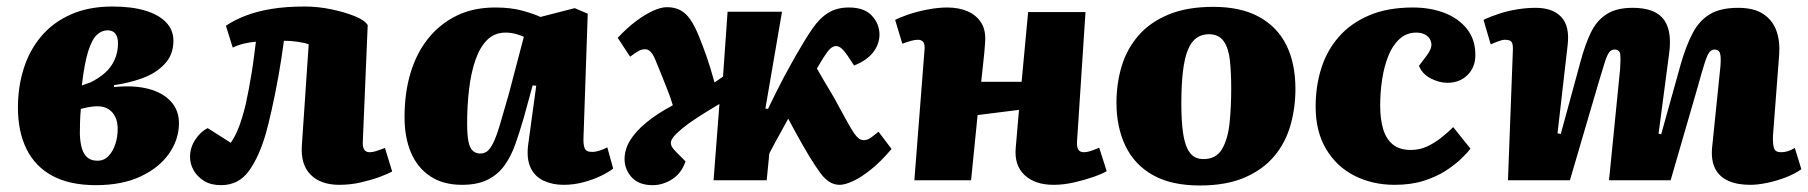

<svg xmlns="http://www.w3.org/2000/svg" viewBox="-20 -553 5546 589"><path d="M274 15Q194 15 141 -13.5Q88 -42 61.5 -95.5Q35 -149 35 -223Q35 -286 52.5 -342Q70 -398 106 -441Q142 -484 197 -508.5Q252 -533 325 -533Q384 -533 425.5 -520.5Q467 -508 489.5 -484.5Q512 -461 512 -428Q512 -385 485 -356.5Q458 -328 416.5 -313Q375 -298 330 -292V-286Q391 -292 435 -280.5Q479 -269 504 -242Q529 -215 529 -175Q529 -126 499 -82.5Q469 -39 412 -12Q355 15 274 15ZM279 -60Q299 -60 312.5 -74Q326 -88 333.5 -110Q341 -132 341 -157Q341 -178 334 -193.5Q327 -209 313 -218Q299 -227 279 -227Q267 -227 253 -224.5Q239 -222 228 -219Q226 -197 225.5 -178Q225 -159 225 -141Q226 -115 231.5 -97Q237 -79 248.5 -69.5Q260 -60 279 -60ZM231 -291 257 -300Q282 -312 301.5 -329Q321 -346 331.5 -369.5Q342 -393 342 -420Q342 -439 334 -449.5Q326 -460 310 -460Q292 -460 277 -446Q262 -432 250.5 -395.5Q239 -359 231 -291Z M673 -474Q698 -491 732.5 -504.5Q767 -518 812 -525.5Q857 -533 915 -533Q955 -533 996 -524.5Q1037 -516 1068 -503.5Q1099 -491 1108 -476L1093 -119Q1092 -103 1097 -94.5Q1102 -86 1114 -86Q1123 -86 1134 -89.5Q1145 -93 1161 -99L1183 -27Q1171 -20 1145.5 -10.5Q1120 -1 1087.5 6.5Q1055 14 1021 14Q964 14 933 -17Q902 -48 906 -107L927 -417Q914 -422 892 -425Q870 -428 851 -428Q844 -374 834 -318.5Q824 -263 813.5 -216.5Q803 -170 796 -145Q775 -72 743.5 -28.5Q712 15 658 15Q627 15 606 2Q585 -11 574 -30.5Q563 -50 563 -72Q563 -100 579 -124.5Q595 -149 617 -160L688 -115Q703 -137 713.5 -165Q724 -193 734 -234Q739 -257 743.5 -281Q748 -305 752 -329.5Q756 -354 759 -378Q762 -402 765 -425Q749 -424 729.5 -419.5Q710 -415 694 -407Z M1770 -131Q1769 -110 1773.5 -98.5Q1778 -87 1796 -87Q1808 -87 1821 -91.5Q1834 -96 1843 -101L1861 -36Q1849 -26 1824.5 -14Q1800 -2 1770 6Q1740 14 1709 14Q1675 14 1648 1.5Q1621 -11 1608 -38Q1595 -65 1600 -107L1625 -290L1614 -291L1586 -189Q1574 -148 1561 -111Q1548 -74 1528 -46Q1508 -18 1476.5 -2Q1445 14 1397 14Q1339 14 1299.5 -12.5Q1260 -39 1240.5 -85.5Q1221 -132 1221 -194Q1221 -268 1239.5 -329.5Q1258 -391 1294 -435.5Q1330 -480 1381 -505Q1432 -530 1499 -530Q1548 -530 1583.5 -520Q1619 -510 1638 -501L1743 -528L1783 -511ZM1453 -82Q1465 -82 1474 -88.5Q1483 -95 1492.5 -113.5Q1502 -132 1513 -168.5Q1524 -205 1541 -265L1587 -440Q1579 -444 1563.5 -448.5Q1548 -453 1531 -453Q1497 -453 1474.5 -430.5Q1452 -408 1438.5 -369Q1425 -330 1419 -279.5Q1413 -229 1413 -175Q1413 -137 1417.5 -117Q1422 -97 1431.5 -89.5Q1441 -82 1453 -82Z M2328 -220 2336 -219Q2348 -244 2360 -268Q2372 -292 2383 -313Q2394 -334 2404 -351.5Q2414 -369 2421 -382Q2449 -431 2471.5 -464Q2494 -497 2520.5 -513.5Q2547 -530 2584 -530Q2632 -530 2655 -504.5Q2678 -479 2678 -447Q2678 -418 2659 -393Q2640 -368 2600 -352L2581 -381Q2571 -396 2561.5 -404.5Q2552 -413 2541.5 -411.5Q2531 -410 2519 -395Q2513 -387 2505 -374.5Q2497 -362 2486 -343Q2496 -325 2507 -306.5Q2518 -288 2530 -268Q2542 -248 2554 -225Q2570 -196 2581 -176Q2592 -156 2600 -144.5Q2608 -133 2615 -128Q2622 -123 2630 -123Q2641 -123 2652 -131Q2663 -139 2675 -149L2715 -96Q2683 -58 2652.5 -33.5Q2622 -9 2597 2.5Q2572 14 2556 14Q2539 14 2524.5 5Q2510 -4 2496 -23Q2482 -42 2463 -73Q2452 -91 2441 -110.5Q2430 -130 2419 -150Q2408 -170 2398 -189Q2388 -170 2377.5 -151.5Q2367 -133 2357.5 -115.5Q2348 -98 2340 -82L2332 0H2169L2187 -234Q2148 -211 2119.5 -192.5Q2091 -174 2073 -159Q2055 -144 2046.5 -133.5Q2038 -123 2038 -115Q2038 -108 2042 -101.5Q2046 -95 2057 -84L2083 -58Q2071 -22 2042.5 -3.5Q2014 15 1982 15Q1940 15 1918 -9Q1896 -33 1896 -65Q1896 -94 1912.5 -121.5Q1929 -149 1962 -176.5Q1995 -204 2044 -230Q2037 -254 2027.5 -277.5Q2018 -301 2007 -329Q1997 -354 1990 -370.5Q1983 -387 1975.5 -394.5Q1968 -402 1959 -402Q1948 -402 1937 -395.5Q1926 -389 1913 -379L1875 -437Q1903 -467 1931 -488Q1959 -509 1983.5 -520Q2008 -531 2026 -531Q2050 -531 2067.5 -521.5Q2085 -512 2098.5 -492Q2112 -472 2124 -442Q2137 -410 2148 -378.5Q2159 -347 2172 -300L2198 -318L2212 -517H2379Z M3106 -216 2979 -200 2959 0H2785L2816 -398Q2818 -415 2813 -423Q2808 -431 2796 -431Q2787 -431 2776 -428Q2765 -425 2748 -419L2726 -492Q2739 -499 2765 -508Q2791 -517 2824 -523.5Q2857 -530 2886 -530Q2922 -530 2949 -518Q2976 -506 2990.5 -482.5Q3005 -459 3002 -422Q3000 -392 2996.5 -362Q2993 -332 2990 -302H3114L3134 -516H3310L3284 -119Q3283 -102 3288 -94Q3293 -86 3305 -86Q3314 -86 3325 -89.5Q3336 -93 3352 -100L3375 -28Q3362 -20 3335 -10.5Q3308 -1 3275.5 6.5Q3243 14 3212 14Q3155 14 3123 -16Q3091 -46 3096 -100Z M3661 16Q3573 16 3516.5 -16Q3460 -48 3432.5 -105.5Q3405 -163 3405 -238Q3405 -297 3421 -350Q3437 -403 3472.5 -444Q3508 -485 3565 -508.5Q3622 -532 3702 -532Q3786 -532 3842 -501.5Q3898 -471 3926 -415Q3954 -359 3954 -280Q3954 -223 3939 -169.5Q3924 -116 3889.5 -74.5Q3855 -33 3798.5 -8.5Q3742 16 3661 16ZM3672 -65Q3711 -65 3729 -96Q3747 -127 3752 -176Q3757 -225 3757 -281Q3757 -330 3753 -367.5Q3749 -405 3734 -426.5Q3719 -448 3688 -448Q3667 -448 3651 -437Q3635 -426 3624.5 -401Q3614 -376 3609 -335Q3604 -294 3604 -233Q3604 -181 3609.5 -143.5Q3615 -106 3629.5 -85.5Q3644 -65 3672 -65Z M4314 -530Q4368 -530 4411 -513.5Q4454 -497 4480 -464.5Q4506 -432 4506 -384Q4506 -347 4482 -323Q4458 -299 4420 -299Q4395 -299 4369 -312.5Q4343 -326 4333 -351L4357 -383Q4373 -404 4371 -419.5Q4369 -435 4356.5 -444Q4344 -453 4325 -453Q4295 -453 4273.5 -433.5Q4252 -414 4239 -381.5Q4226 -349 4220 -309.5Q4214 -270 4214 -229Q4214 -188 4223 -157.5Q4232 -127 4252.5 -110Q4273 -93 4308 -93Q4335 -93 4357.5 -103.5Q4380 -114 4400 -129.5Q4420 -145 4438 -163L4491 -97Q4482 -85 4463 -66.5Q4444 -48 4415.5 -29.5Q4387 -11 4348 1.5Q4309 14 4258 14Q4191 14 4136 -13.5Q4081 -41 4048.5 -95Q4016 -149 4016 -226Q4016 -289 4033.5 -344Q4051 -399 4087.5 -440.5Q4124 -482 4180.5 -506Q4237 -530 4314 -530Z M4950 -341Q4952 -370 4950.5 -385.5Q4949 -401 4933 -401Q4923 -401 4916.5 -392.5Q4910 -384 4903 -362Q4896 -340 4885 -303L4796 0H4606L4621 -397Q4622 -418 4617 -424.5Q4612 -431 4597 -431Q4588 -431 4575.5 -426Q4563 -421 4553 -417L4531 -492Q4554 -503 4580.5 -511.5Q4607 -520 4635.5 -524.5Q4664 -529 4691 -529Q4743 -529 4769.5 -501Q4796 -473 4789 -414L4758 -144L4768 -142L4828 -362Q4842 -415 4860 -452.5Q4878 -490 4908.5 -509.5Q4939 -529 4988 -529Q5033 -529 5060 -514Q5087 -499 5097 -467Q5107 -435 5100 -386L5068 -143L5076 -141L5136 -356Q5153 -415 5173.5 -453Q5194 -491 5226.5 -510Q5259 -529 5312 -529Q5360 -529 5388.5 -510.5Q5417 -492 5429 -460Q5441 -428 5438 -386L5419 -137Q5418 -112 5422 -99Q5426 -86 5443 -86Q5454 -86 5464 -89Q5474 -92 5486 -99L5506 -34Q5487 -20 5458.5 -9Q5430 2 5401 8Q5372 14 5349 14Q5309 14 5281.5 1.5Q5254 -11 5241.5 -36Q5229 -61 5232 -98L5258 -352Q5260 -381 5256 -391Q5252 -401 5240 -401Q5231 -401 5224.5 -393.5Q5218 -386 5210 -361.5Q5202 -337 5188 -286L5105 0H4916Z"/></svg>

Font: Literata 18pt ExtraBold
Style: Italic
Weight: 800
Italic angle: -2°
Designer: Latin by Veronika Burian and Jose Scaglione. Greek by Irene Vlachou. Cyrillic by Vera Evstafieva
Foundry: TypeTogether
Version: Version 3.103;gftools[0.9.29]